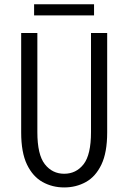

<svg xmlns="http://www.w3.org/2000/svg" viewBox="-20 -852 590 884"><path d="M275.5 11Q221 11 176 -14Q131 -39 104.2 -94.5Q77.5 -150 77.5 -242.5V-700H152V-244Q152 -139.5 186.5 -95.8Q221 -52 275.5 -52Q330.5 -52 364.8 -95.8Q399 -139.5 399 -244V-700H473.5V-242.5Q473.5 -150 447 -94.5Q420.5 -39 375.5 -14Q330.5 11 275.5 11ZM137 -781V-832.5H413V-781Z"/></svg>

Font: Trispace SemiCondensed Light
Style: Regular
Weight: 300
Width: 4
Designer: Tyler Finck
Foundry: Etcetera Type Company
Version: Version 1.210; ttfautohint (v1.8.3)